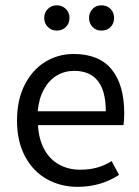

<svg xmlns="http://www.w3.org/2000/svg" viewBox="-20 -706 536 738"><path d="M457.5 -270Q457.5 -242.7 454.6 -225.1H126Q128.9 -171.4 149.7 -132.8Q170.4 -94.2 206.3 -74Q242.2 -53.7 288.6 -53.7Q323.7 -53.7 353 -61.8Q382.3 -69.8 409.2 -86.9L437.5 -33.7Q366.7 12.2 278.8 12.2Q212.9 12.2 159.9 -17.6Q106.9 -47.4 76.2 -105Q45.4 -162.6 45.4 -242.7Q45.4 -321.8 74.7 -379.6Q104 -437.5 153.6 -468Q203.1 -498.5 263.2 -498.5Q360.4 -498.5 408.9 -439.5Q457.5 -380.4 457.5 -270ZM265.1 -433.6Q228 -433.6 198 -415.5Q168 -397.5 148.7 -362.3Q129.4 -327.1 125 -278.3H386.7Q386.7 -433.6 265.1 -433.6ZM198.2 -685.5Q219.2 -685.5 233.2 -671.6Q247.1 -657.7 247.1 -637.2Q247.1 -616.2 233.2 -602.3Q219.2 -588.4 198.2 -588.4Q177.7 -588.4 163.8 -602.3Q149.9 -616.2 149.9 -637.2Q149.9 -657.7 163.8 -671.6Q177.7 -685.5 198.2 -685.5ZM369.6 -685.5Q391.1 -685.5 404.8 -671.9Q418.5 -658.2 418.5 -637.2Q418.5 -615.7 405 -602.1Q391.6 -588.4 369.6 -588.4Q349.1 -588.4 335.7 -602.3Q322.3 -616.2 322.3 -637.2Q322.3 -657.7 335.7 -671.6Q349.1 -685.5 369.6 -685.5Z"/></svg>

Font: Varta
Style: Regular
Weight: 400
Designer: Joana Correia, Viktoriya Grabowska, Eben Sorkin
Foundry: Sorkin Type
Version: Version 1.003; ttfautohint (v1.3) -l 8 -r 24 -G 200 -x 12 -H